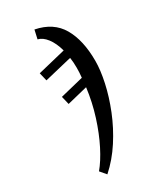

<svg xmlns="http://www.w3.org/2000/svg" viewBox="-197 -619 789 932"><g transform="rotate(-30 197.0 -153.0)"><path d="M89 207Q121 169 151.5 109Q182 49 205.5 -25Q229 -99 239 -178L125 -150L114 -196L244 -228Q247 -255 247 -283Q247 -298 246 -312.5Q245 -327 243 -340L89 -303L78 -349L234 -387Q221 -434 199 -462.5Q177 -491 151 -497L162 -546Q258 -527 300 -454.5Q342 -382 342 -267Q342 -215 327.5 -148Q313 -81 284.5 -10Q256 61 214 126Q172 191 117 240Z"/></g></svg>

Font: NotoSerif-Italic
Style: Regular
Weight: 400
Italic angle: -12°
Designer: Monotype Design Team
Foundry: Monotype Imaging Inc.
Version: Version 2.007; ttfautohint (v1.8) -l 8 -r 50 -G 200 -x 14 -D